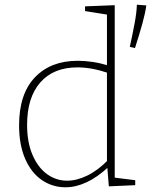

<svg xmlns="http://www.w3.org/2000/svg" viewBox="-20 -788 641 815"><path d="M258 7Q203 7 158 -23.5Q113 -54 87 -113.5Q61 -173 61 -256Q61 -389 128 -459.5Q195 -530 310 -530Q341 -530 374 -525Q407 -520 443 -509L434 -504V-733L441 -725L341 -741V-761L467 -766V-25L459 -35L554 -23V-2L442 3L435 -83L440 -79Q394 -36 348 -14.5Q302 7 258 7ZM265 -21Q306 -21 351 -43Q396 -65 439 -109L434 -94V-488L440 -478Q369 -502 309 -502Q207 -502 151 -438Q95 -374 95 -258Q95 -184 118 -130.5Q141 -77 179.5 -49Q218 -21 265 -21ZM553 -584 531 -589Q543 -644 551.5 -689.5Q560 -735 561 -768L601 -765Q597 -734 584.5 -688.5Q572 -643 553 -584Z"/></svg>

Font: Bitter Thin ExtraLight
Style: Regular
Weight: 250
Version: Version 2.002